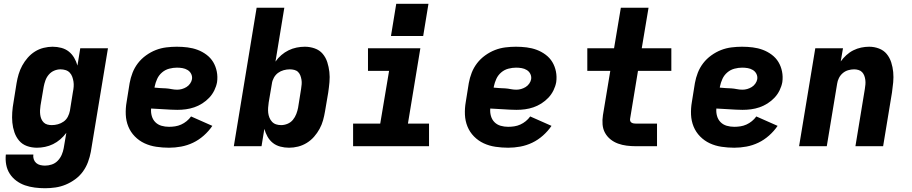

<svg xmlns="http://www.w3.org/2000/svg" viewBox="-20 -776 4840 1019"><path d="M219 223Q192 223 164.5 219.5Q137 216 112.5 207.5Q88 199 67 183.5Q46 168 32 146.5Q18 125 13 98.5Q8 72 11 44H157Q155 57 159 69Q163 81 172 89Q181 97 193.5 100Q206 103 219 103Q237 103 255 97Q273 91 286.5 77Q300 63 307.5 45.5Q315 28 318 11L332 -71Q318 -52 300 -36.5Q282 -21 261.5 -11Q241 -1 219 3.5Q197 8 176 8Q148 8 123 -1Q98 -10 81.5 -29.5Q65 -49 56.5 -74Q48 -99 45.5 -125.5Q43 -152 45 -180Q47 -208 52 -235L68 -335Q72 -359 79 -382.5Q86 -406 98 -428Q110 -450 127 -469.5Q144 -489 165.5 -502.5Q187 -516 211.5 -522Q236 -528 259 -528Q283 -528 305.5 -522Q328 -516 345 -502.5Q362 -489 373.5 -469.5Q385 -450 391 -428L406 -520H553L462 30Q457 57 447 84Q437 111 420 134.5Q403 158 379 175.5Q355 193 328.5 204Q302 215 274 219Q246 223 219 223ZM255 -112Q271 -112 287.5 -116.5Q304 -121 318 -131Q332 -141 340 -156.5Q348 -172 351 -188L367 -288Q370 -302 371 -316Q372 -330 370 -343Q368 -356 363.5 -368.5Q359 -381 350 -390.5Q341 -400 328 -404Q315 -408 301 -408Q284 -408 267.5 -401Q251 -394 239 -380Q227 -366 221 -349Q215 -332 212 -316L195 -216Q193 -203 192.5 -191Q192 -179 193.5 -167Q195 -155 199.5 -144.5Q204 -134 212 -126Q220 -118 231.5 -115Q243 -112 255 -112Z M877 8Q843 8 809.5 3Q776 -2 747 -15.5Q718 -29 695.5 -52Q673 -75 661 -104.5Q649 -134 647.5 -167.5Q646 -201 652 -235L668 -335Q673 -363 683.5 -390Q694 -417 712 -440.5Q730 -464 755 -482Q780 -500 807 -510.5Q834 -521 862.5 -524.5Q891 -528 918 -528Q947 -528 975 -524.5Q1003 -521 1028.5 -511.5Q1054 -502 1076 -485.5Q1098 -469 1111.5 -446.5Q1125 -424 1130.5 -396.5Q1136 -369 1132 -340Q1128 -318 1117.5 -296.5Q1107 -275 1090.5 -257.5Q1074 -240 1053.5 -227Q1033 -214 1011 -206.5Q989 -199 966.5 -196Q944 -193 921 -193Q904 -193 886.5 -194Q869 -195 851.5 -196Q834 -197 817 -198Q800 -199 782 -200Q780 -180 785.5 -160.5Q791 -141 804.5 -127.5Q818 -114 837 -108.5Q856 -103 877 -103Q893 -103 909.5 -105.5Q926 -108 941.5 -115Q957 -122 970.5 -133Q984 -144 994 -158L1107 -108Q1088 -80 1061.5 -56.5Q1035 -33 1004.5 -18.5Q974 -4 941.5 2Q909 8 877 8ZM921 -300Q933 -300 945.5 -303.5Q958 -307 969.5 -314Q981 -321 989 -332.5Q997 -344 999 -356Q1001 -371 994.5 -384Q988 -397 975.5 -404.5Q963 -412 948.5 -414.5Q934 -417 919 -417Q899 -417 878 -411.5Q857 -406 840 -391.5Q823 -377 814 -357Q805 -337 801 -317L800 -311Q815 -309 830.5 -308.5Q846 -308 861 -307Q876 -306 890.5 -303Q905 -300 921 -300Z M1514 8Q1490 8 1467.5 2Q1445 -4 1428 -17.5Q1411 -31 1400 -50.5Q1389 -70 1383 -92L1368 0H1221L1342 -735H1489L1442 -449Q1455 -468 1473 -483.5Q1491 -499 1511.5 -509Q1532 -519 1554 -523.5Q1576 -528 1598 -528Q1625 -528 1650.5 -519Q1676 -510 1692.5 -490.5Q1709 -471 1717 -446Q1725 -421 1728 -394.5Q1731 -368 1728.5 -340Q1726 -312 1722 -285L1705 -185Q1701 -161 1694.5 -137.5Q1688 -114 1676 -92Q1664 -70 1647 -50.5Q1630 -31 1608 -17.5Q1586 -4 1562 2Q1538 8 1514 8ZM1472 -112Q1489 -112 1506 -119Q1523 -126 1534.5 -140Q1546 -154 1552.5 -171Q1559 -188 1562 -204L1578 -304Q1580 -317 1581 -329Q1582 -341 1580 -353Q1578 -365 1574 -375.5Q1570 -386 1562 -394Q1554 -402 1542 -405Q1530 -408 1518 -408Q1502 -408 1485.5 -403.5Q1469 -399 1455.5 -389Q1442 -379 1433.5 -363.5Q1425 -348 1423 -332L1406 -232Q1404 -218 1403 -204Q1402 -190 1403.5 -177Q1405 -164 1410 -151.5Q1415 -139 1424 -129.5Q1433 -120 1445.5 -116Q1458 -112 1472 -112Z M1854 0V-120H1998L2045 -400H1933V-520H2211L2145 -120H2257V0ZM2055 -585 2083 -756H2254L2226 -585Z M2677 8Q2643 8 2609.5 3Q2576 -2 2547 -15.5Q2518 -29 2495.5 -52Q2473 -75 2461 -104.5Q2449 -134 2447.5 -167.5Q2446 -201 2452 -235L2468 -335Q2473 -363 2483.5 -390Q2494 -417 2512 -440.5Q2530 -464 2555 -482Q2580 -500 2607 -510.5Q2634 -521 2662.5 -524.5Q2691 -528 2718 -528Q2747 -528 2775 -524.5Q2803 -521 2828.5 -511.5Q2854 -502 2876 -485.5Q2898 -469 2911.5 -446.5Q2925 -424 2930.5 -396.5Q2936 -369 2932 -340Q2928 -318 2917.5 -296.5Q2907 -275 2890.5 -257.5Q2874 -240 2853.5 -227Q2833 -214 2811 -206.5Q2789 -199 2766.5 -196Q2744 -193 2721 -193Q2704 -193 2686.5 -194Q2669 -195 2651.5 -196Q2634 -197 2617 -198Q2600 -199 2582 -200Q2580 -180 2585.5 -160.5Q2591 -141 2604.5 -127.5Q2618 -114 2637 -108.5Q2656 -103 2677 -103Q2693 -103 2709.5 -105.5Q2726 -108 2741.5 -115Q2757 -122 2770.5 -133Q2784 -144 2794 -158L2907 -108Q2888 -80 2861.5 -56.5Q2835 -33 2804.5 -18.5Q2774 -4 2741.5 2Q2709 8 2677 8ZM2721 -300Q2733 -300 2745.5 -303.5Q2758 -307 2769.5 -314Q2781 -321 2789 -332.5Q2797 -344 2799 -356Q2801 -371 2794.5 -384Q2788 -397 2775.5 -404.5Q2763 -412 2748.5 -414.5Q2734 -417 2719 -417Q2699 -417 2678 -411.5Q2657 -406 2640 -391.5Q2623 -377 2614 -357Q2605 -337 2601 -317L2600 -311Q2615 -309 2630.5 -308.5Q2646 -308 2661 -307Q2676 -306 2690.5 -303Q2705 -300 2721 -300Z M3355 0Q3330 0 3306 -3Q3282 -6 3260 -14Q3238 -22 3220 -36.5Q3202 -51 3191 -71Q3180 -91 3178 -115.5Q3176 -140 3180 -165L3219 -400H3097V-520H3239L3275 -735H3422L3386 -520H3543V-400H3366L3324 -145Q3323 -139 3325 -133.5Q3327 -128 3332 -125Q3337 -122 3343 -121Q3349 -120 3355 -120H3467V0Z M3877 8Q3843 8 3809.5 3Q3776 -2 3747 -15.5Q3718 -29 3695.5 -52Q3673 -75 3661 -104.5Q3649 -134 3647.5 -167.5Q3646 -201 3652 -235L3668 -335Q3673 -363 3683.5 -390Q3694 -417 3712 -440.5Q3730 -464 3755 -482Q3780 -500 3807 -510.5Q3834 -521 3862.5 -524.5Q3891 -528 3918 -528Q3947 -528 3975 -524.5Q4003 -521 4028.5 -511.5Q4054 -502 4076 -485.5Q4098 -469 4111.5 -446.5Q4125 -424 4130.5 -396.5Q4136 -369 4132 -340Q4128 -318 4117.5 -296.5Q4107 -275 4090.5 -257.5Q4074 -240 4053.5 -227Q4033 -214 4011 -206.5Q3989 -199 3966.5 -196Q3944 -193 3921 -193Q3904 -193 3886.5 -194Q3869 -195 3851.5 -196Q3834 -197 3817 -198Q3800 -199 3782 -200Q3780 -180 3785.5 -160.5Q3791 -141 3804.5 -127.5Q3818 -114 3837 -108.5Q3856 -103 3877 -103Q3893 -103 3909.5 -105.5Q3926 -108 3941.5 -115Q3957 -122 3970.5 -133Q3984 -144 3994 -158L4107 -108Q4088 -80 4061.5 -56.5Q4035 -33 4004.5 -18.5Q3974 -4 3941.5 2Q3909 8 3877 8ZM3921 -300Q3933 -300 3945.5 -303.5Q3958 -307 3969.5 -314Q3981 -321 3989 -332.5Q3997 -344 3999 -356Q4001 -371 3994.5 -384Q3988 -397 3975.5 -404.5Q3963 -412 3948.5 -414.5Q3934 -417 3919 -417Q3899 -417 3878 -411.5Q3857 -406 3840 -391.5Q3823 -377 3814 -357Q3805 -337 3801 -317L3800 -311Q3815 -309 3830.5 -308.5Q3846 -308 3861 -307Q3876 -306 3890.5 -303Q3905 -300 3921 -300Z M4221 0 4307 -520H4454L4442 -450Q4455 -468 4472 -483.5Q4489 -499 4509 -509Q4529 -519 4550.5 -523.5Q4572 -528 4593 -528Q4620 -528 4645 -518.5Q4670 -509 4686 -489.5Q4702 -470 4710 -445Q4718 -420 4720.5 -393.5Q4723 -367 4720.5 -339.5Q4718 -312 4714 -285L4667 0H4520Q4532 -76 4545 -152Q4558 -228 4570 -304Q4572 -316 4573 -328Q4574 -340 4572.5 -352Q4571 -364 4567 -374.5Q4563 -385 4555.5 -393Q4548 -401 4536.5 -404.5Q4525 -408 4513 -408Q4498 -408 4482 -403.5Q4466 -399 4453 -388Q4440 -377 4432.5 -362Q4425 -347 4423 -332L4368 0Z"/></svg>

Font: Iosevka SS04 Heavy Extended
Style: Italic
Weight: 900
Width: 7
Italic angle: -9°
Monospace: yes
Designer: Belleve Invis
Foundry: Belleve Invis
Version: Version 19.0.0; ttfautohint (v1.8.4)